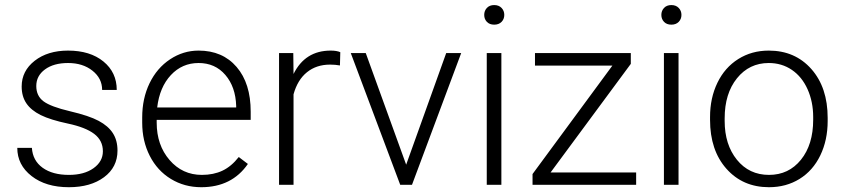

<svg xmlns="http://www.w3.org/2000/svg" viewBox="-20 -741 3384 770"><path d="M392.6 -134.3Q392.6 -177.7 357.7 -204.1Q322.8 -230.5 252.4 -245.4Q182.1 -260.3 143.3 -279.5Q104.5 -298.8 85.7 -326.7Q66.9 -354.5 66.9 -394Q66.9 -456.5 119.1 -497.3Q171.4 -538.1 252.9 -538.1Q341.3 -538.1 394.8 -494.4Q448.2 -450.7 448.2 -380.4H389.6Q389.6 -426.8 350.8 -457.5Q312 -488.3 252.9 -488.3Q195.3 -488.3 160.4 -462.6Q125.5 -437 125.5 -396Q125.5 -356.4 154.5 -334.7Q183.6 -313 260.5 -294.9Q337.4 -276.9 375.7 -256.3Q414.1 -235.8 432.6 -207Q451.2 -178.2 451.2 -137.2Q451.2 -70.3 397.2 -30.3Q343.3 9.8 256.3 9.8Q164.1 9.8 106.7 -34.9Q49.3 -79.6 49.3 -147.9H107.9Q111.3 -96.7 151.1 -68.1Q190.9 -39.6 256.3 -39.6Q317.4 -39.6 355 -66.4Q392.6 -93.3 392.6 -134.3Z M787.1 9.8Q719.7 9.8 665.3 -23.4Q610.8 -56.6 580.6 -116Q550.3 -175.3 550.3 -249V-270Q550.3 -346.2 579.8 -407.2Q609.4 -468.3 662.1 -503.2Q714.8 -538.1 776.4 -538.1Q872.6 -538.1 929 -472.4Q985.4 -406.7 985.4 -293V-260.3H608.4V-249Q608.4 -159.2 659.9 -99.4Q711.4 -39.6 789.6 -39.6Q836.4 -39.6 872.3 -56.6Q908.2 -73.7 937.5 -111.3L974.1 -83.5Q909.7 9.8 787.1 9.8ZM776.4 -488.3Q710.4 -488.3 665.3 -439.9Q620.1 -391.6 610.4 -310.1H927.2V-316.4Q924.8 -392.6 883.8 -440.4Q842.8 -488.3 776.4 -488.3Z M1343.3 -478.5Q1324.7 -481.9 1303.7 -481.9Q1249 -481.9 1211.2 -451.4Q1173.3 -420.9 1157.2 -362.8V0H1099.1V-528.3H1156.2L1157.2 -444.3Q1203.6 -538.1 1306.2 -538.1Q1330.6 -538.1 1344.7 -531.7Z M1608.9 -80.6 1769.5 -528.3H1829.6L1632.3 0H1585L1386.7 -528.3H1446.8Z M1990.7 0H1932.1V-528.3H1990.7ZM1921.9 -681.2Q1921.9 -697.8 1932.6 -709.2Q1943.4 -720.7 1961.9 -720.7Q1980.5 -720.7 1991.5 -709.2Q2002.4 -697.8 2002.4 -681.2Q2002.4 -664.6 1991.5 -653.3Q1980.5 -642.1 1961.9 -642.1Q1943.4 -642.1 1932.6 -653.3Q1921.9 -664.6 1921.9 -681.2Z M2188 -49.3H2531.2V0H2115.7V-43L2436 -478H2125.5V-528.3H2509.8V-484.9Z M2701.2 0H2642.6V-528.3H2701.2ZM2632.3 -681.2Q2632.3 -697.8 2643.1 -709.2Q2653.8 -720.7 2672.4 -720.7Q2690.9 -720.7 2701.9 -709.2Q2712.9 -697.8 2712.9 -681.2Q2712.9 -664.6 2701.9 -653.3Q2690.9 -642.1 2672.4 -642.1Q2653.8 -642.1 2643.1 -653.3Q2632.3 -664.6 2632.3 -681.2Z M2827.6 -272Q2827.6 -348.1 2857.2 -409.2Q2886.7 -470.2 2940.7 -504.2Q2994.6 -538.1 3063 -538.1Q3168.5 -538.1 3233.9 -464.1Q3299.3 -390.1 3299.3 -268.1V-255.9Q3299.3 -179.2 3269.8 -117.9Q3240.2 -56.6 3186.5 -23.4Q3132.8 9.8 3064 9.8Q2959 9.8 2893.3 -64.2Q2827.6 -138.2 2827.6 -260.3ZM2886.2 -255.9Q2886.2 -161.1 2935.3 -100.3Q2984.4 -39.6 3064 -39.6Q3143.1 -39.6 3192.1 -100.3Q3241.2 -161.1 3241.2 -260.7V-272Q3241.2 -332.5 3218.8 -382.8Q3196.3 -433.1 3155.8 -460.7Q3115.2 -488.3 3063 -488.3Q2984.9 -488.3 2935.5 -427Q2886.2 -365.7 2886.2 -266.6Z"/></svg>

Font: SteelSelectRoboto
Style: Regular
Weight: 300
Designer: Google
Version: Version 2.137; 2017